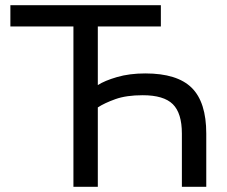

<svg xmlns="http://www.w3.org/2000/svg" viewBox="-20 -720 875 740"><path d="M263 0H357V-306Q383 -323 425 -338Q467 -353 530 -353Q611 -353 646 -318.5Q681 -284 681 -205V0H775V-205Q775 -326 719 -381.5Q663 -437 540 -437Q479 -437 431 -423Q383 -409 357 -392V-618H600V-700H20V-618H263Z"/></svg>

Font: Golos Text VF
Style: Regular
Weight: 400
Designer: A.Korolkova, Vitaly Kuzmin
Foundry: ParaType Ltd
Version: Version 2.005